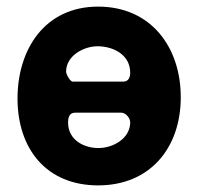

<svg xmlns="http://www.w3.org/2000/svg" viewBox="-20 -554 604 581"><path d="M33 -256C33 -103 121 7 277 7C432 7 527 -104 527 -260C527 -411 437 -534 277 -534C115 -534 33 -404 33 -256ZM186 -183C186 -195 188 -213 207 -213H347C361 -213 374 -196 374 -184C374 -134 321 -106 278 -106C233 -106 186 -131 186 -183ZM180 -337C180 -386 234 -414 275 -414C322 -414 374 -389 374 -334C374 -322 370 -307 353 -307H200C192 -307 180 -330 180 -337Z"/></svg>

Font: Asimov Print
Style: C
Weight: 500
Designer: Google
Version: Version 2.000980: 2014